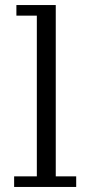

<svg xmlns="http://www.w3.org/2000/svg" viewBox="-20 -741 358 761"><path d="M36 0V-42H126V-679H45V-721H201V-42H282V0Z"/></svg>

Font: Montagu Slab 16pt Light
Style: Regular
Weight: 300
Designer: Florian Karsten
Foundry: Florian Karsten
Version: Version 1.000; ttfautohint (v1.8.3)